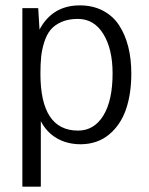

<svg xmlns="http://www.w3.org/2000/svg" viewBox="-20 -530 558 721"><path d="M402.8 -254.4Q402.8 -152.8 368.2 -96.2Q333.5 -39.6 272.9 -39.6Q131.8 -39.6 131.8 -253.4Q131.8 -289.1 134.5 -316.2Q137.2 -343.3 146 -371.3Q154.8 -399.4 169.7 -417.7Q184.6 -436 210.7 -447.5Q236.8 -459 272.5 -459Q333 -459 367.9 -402.6Q402.8 -346.2 402.8 -254.4ZM123.5 -499.5H64V170.9H133.3V-10.3V-75.2Q154.8 -33.2 193.6 -10.7Q232.4 11.7 283.2 11.7Q346.2 11.2 389.6 -24.9Q433.1 -61 453.1 -119.4Q473.1 -177.7 473.1 -253.9Q473.1 -308.6 461.7 -354.2Q450.2 -399.9 427.2 -435.1Q404.3 -470.2 366.5 -490Q328.6 -509.8 279.8 -509.8Q176.8 -509.8 128.4 -418.9Z"/></svg>

Font: Pontano Sans
Style: Regular
Weight: 400
Foundry: vernon adams
Version: 1.0